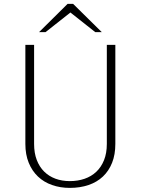

<svg xmlns="http://www.w3.org/2000/svg" viewBox="-20 -937 709 968"><path d="M561.5 -710.9V-211.4Q561.5 -157.7 545.2 -116.5Q528.8 -75.2 498.8 -46.9Q468.8 -18.6 426.3 -4.2Q383.8 10.3 332 10.3Q283.7 10.3 242.4 -4.2Q201.2 -18.6 171.4 -46.9Q141.6 -75.2 124.8 -116.5Q107.9 -157.7 107.9 -211.4V-710.9H151.9V-211.4Q151.9 -165.5 165.3 -130.6Q178.7 -95.7 202.6 -72Q226.6 -48.3 259.5 -36.1Q292.5 -23.9 332 -23.9Q372.1 -23.9 406.2 -35.6Q440.4 -47.4 465.3 -70.8Q490.2 -94.2 504.4 -129.4Q518.6 -164.6 518.6 -211.4V-710.9ZM493.2 -774.9H460.4L335 -874L209.5 -774.9H176.8L320.8 -917.5H348.6Z"/></svg>

Font: Ufes Sans Thin
Style: Regular
Weight: 100
Designer: Ricardo Esteves & Thais Bronze
Foundry: ProDesignUfes - Ricardo Esteves, Thais Bronze (This is a derivative work, based on Roboto family, by Christian Robertson
Version: Version 2.0